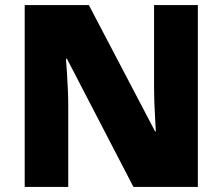

<svg xmlns="http://www.w3.org/2000/svg" viewBox="-20 -734 874 754"><path d="M77 0V-714H329L589 -218H592Q591 -241 589 -272Q587 -303 586 -335Q585 -367 585 -391V-714H757V0H504L243 -503H239Q241 -480 243 -447.5Q245 -415 246.5 -382Q248 -349 248 -322V0Z"/></svg>

Font: Noto Sans Symbols Black
Style: Regular
Weight: 900
Version: Version 2.002